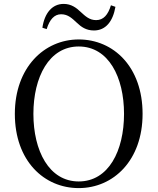

<svg xmlns="http://www.w3.org/2000/svg" viewBox="-20 -947 807 983"><path d="M197 -805 219 -798C234 -847 258 -874 293 -874C329 -874 350 -852 374 -830C396 -809 421 -791 461 -791C521 -791 558 -837 571 -912L548 -920C533 -871 510 -844 472 -844C438 -844 417 -864 393 -886C371 -907 345 -927 306 -927C247 -927 208 -880 197 -805ZM383 16C561 16 710 -126 710 -364C710 -605 561 -745 383 -745C206 -745 56 -601 56 -364C56 -123 206 16 383 16ZM383 -18C231 -18 151 -175 151 -364C151 -552 231 -709 383 -709C536 -709 615 -552 615 -364C615 -175 536 -18 383 -18Z"/></svg>

Font: Harano Aji Mincho KR
Style: Regular
Weight: 400
Foundry: Masamichi Hosoda
Version: HaranoAjiMinchoKR-Regular version 20230610;ttx 4.39.4